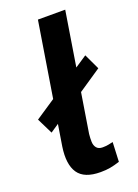

<svg xmlns="http://www.w3.org/2000/svg" viewBox="-143 -764 598 833"><g transform="rotate(-20 156.0 -347.5)"><path d="M173 10Q98 10 70 -31Q42 -72 54 -152L143 -705H269L182 -163Q180 -144 180.5 -127Q181 -110 190 -99Q199 -88 218 -88Q232 -88 245.5 -90.5Q259 -93 266 -95L262 -5Q237 3 217.5 6.5Q198 10 173 10ZM31 -224 -5 -297 283 -489 317 -417Z"/></g></svg>

Font: Nunito Sans 7pt Condensed
Style: Bold Italic
Weight: 700
Width: 3
Italic angle: -9°
Designer: Vernon Adams
Foundry: Vernon Adams
Version: Version 3.101;gftools[0.9.27]